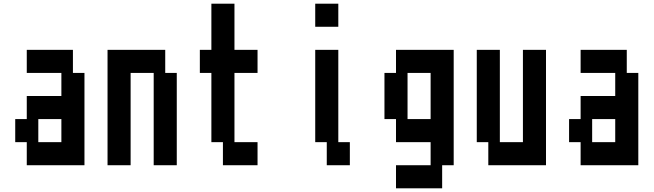

<svg xmlns="http://www.w3.org/2000/svg" viewBox="-20 -1020 3540 1040"><path d="M125 -750H375V-625H437.5V-125H125V-250H62.5V-375H125V-500H312.5V-625H125ZM312.5 -375H187.5V-250H312.5Z M687.5 -125H562.5V-750H875V-625H937.5V-125H812.5V-625H687.5Z M1250 -250H1375V-125H1187.5V-250H1125V-625H1062.5V-750H1125V-1000H1250V-750H1375V-625H1250Z M1687.5 -750H1812.5V-250H1875V-125H1750V-250H1687.5ZM1687.5 -1000H1812.5V-875H1687.5Z M2125 -750H2437.5V-125H2375V0H2125V-125H2312.5V-250H2125V-375H2062.5V-625H2125ZM2312.5 -375V-625H2187.5V-375Z M2562.5 -750H2687.5V-250H2812.5V-750H2937.5V-125H2625V-250H2562.5Z M3125 -750H3375V-625H3437.5V-125H3125V-250H3062.5V-375H3125V-500H3312.5V-625H3125ZM3312.5 -375H3187.5V-250H3312.5Z"/></svg>

Font: Amiga Topaz Unicode Rus
Style: Regular
Weight: 400
Designer: dMG of Trueschool and Divine Stylers
Foundry: dMG of Trueschool and Divine Stylers
Version: Version 1.1